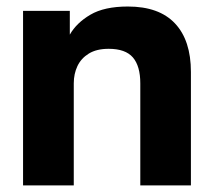

<svg xmlns="http://www.w3.org/2000/svg" viewBox="-20 -563 645 583"><path d="M50 0V-530H192V-457.8Q212.2 -493.5 254.4 -518.3Q296.7 -543.2 368.3 -543.2Q463.2 -543.2 511.4 -491.8Q559.7 -440.5 559.7 -344.5V0H406V-310Q406 -362.3 383.5 -388.6Q361 -414.8 310 -414.8Q273.2 -414.8 249.7 -400.3Q226.3 -385.9 215.1 -362.3Q204 -338.8 204 -310V0Z"/></svg>

Font: Golos Text
Style: Regular
Weight: 400
Designer: A.Korolkova, Vitaly Kuzmin
Foundry: ParaType Ltd
Version: Version 2.004